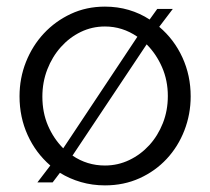

<svg xmlns="http://www.w3.org/2000/svg" viewBox="-20 -550 635 580"><path d="M93 1 132 -50Q88 -88 63.5 -142Q39 -196 39 -259Q39 -314 58.5 -363Q78 -412 112.5 -449Q147 -486 194 -508Q241 -530 297 -530Q335 -530 369 -520Q403 -510 432 -491L455 -523H502L461 -469Q506 -431 531 -376.5Q556 -322 556 -259Q556 -205 537 -156Q518 -107 483.5 -70Q449 -33 401.5 -11.5Q354 10 297 10Q259 10 224.5 0Q190 -10 161 -28L139 1ZM297 -50Q336 -50 370.5 -66.5Q405 -83 431 -111.5Q457 -140 472 -178Q487 -216 487 -260Q487 -307 469.5 -347Q452 -387 423 -416L199 -80Q243 -50 297 -50ZM108 -258Q108 -210 125 -170.5Q142 -131 171 -102L395 -439Q350 -470 297 -470Q258 -470 224 -453.5Q190 -437 164 -408Q138 -379 123 -340.5Q108 -302 108 -258Z"/></svg>

Font: IngvarSans
Style: Regular
Weight: 400
Version: Version 1.000